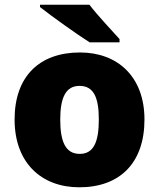

<svg xmlns="http://www.w3.org/2000/svg" viewBox="-20 -786 677 816"><path d="M360 -766H150V-756C198 -718 307 -640 361 -606H488V-620C455 -657 394 -721 360 -766ZM594 -278C594 -461 479 -563 320 -563C147 -563 42 -461 42 -278C42 -93 157 10 317 10C489 10 594 -93 594 -278ZM236 -278C236 -372 260 -421 318 -421C378 -421 400 -372 400 -278C400 -183 378 -132 319 -132C259 -132 236 -183 236 -278Z"/></svg>

Font: Noto Sans Bengali Black
Style: Regular
Weight: 900
Designer: Jelle Bosma - Monotype Design Team
Foundry: Monotype Imaging Inc.
Version: Version 2.003